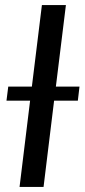

<svg xmlns="http://www.w3.org/2000/svg" viewBox="-20 -736 333 756"><path d="M12.5 -395H105.5L145 -716H239.5L200 -395H293L286.5 -339.5H193L151.5 0H57L98.5 -339.5H5.5Z"/></svg>

Font: Lato
Style: Italic
Weight: 400
Italic angle: -7°
Designer: Lukasz Dziedzic
Foundry: tyPoland Lukasz Dziedzic
Version: Version 2.007; 2014-02-27